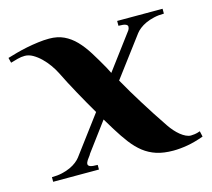

<svg xmlns="http://www.w3.org/2000/svg" viewBox="-83 -625 800 726"><g transform="rotate(-15 316.5 -261.5)"><path d="M41 -18.1Q62.5 -18.1 80.8 -22.2Q99.1 -26.4 113.5 -33Q127.9 -39.6 138.4 -47.9Q148.9 -56.2 154.8 -64L266.1 -212.9Q253.9 -233.4 241 -256.3Q228 -279.3 215.1 -302.7Q202.1 -326.2 190.4 -348.6Q178.7 -371.1 168.9 -391.1Q160.6 -407.7 148.4 -424.8Q136.2 -441.9 121.8 -455.8Q107.4 -469.7 91.6 -478.8Q75.7 -487.8 60.1 -487.8Q45.9 -487.8 31.7 -483.9Q17.6 -480 3.9 -476.1L-1 -496.1Q15.1 -501 35.4 -506.6Q55.7 -512.2 77.6 -516.6Q99.6 -521 122.3 -523.9Q145 -526.9 166 -526.9Q198.7 -526.9 223.6 -515.1Q248.5 -503.4 269.3 -481.9Q290 -460.4 308.8 -430.4Q327.6 -400.4 348.1 -363.8L359.9 -340.8L463.9 -480Q467.8 -486.3 467.8 -493.2Q467.8 -499 460.2 -502.4Q452.6 -505.9 432.1 -505.9V-524.9H609.9V-505.9Q588.9 -505.9 570.8 -501.7Q552.7 -497.6 538.3 -491Q523.9 -484.4 513.4 -476.1Q502.9 -467.8 497.1 -460L380.9 -305.2Q395 -279.8 409.9 -254.9Q424.8 -230 440.9 -204.1Q457 -178.2 474.6 -150.9Q492.2 -123.5 512.2 -94.2Q520.5 -82 530 -71.3Q539.6 -60.5 549.8 -52.2Q560.1 -43.9 570.3 -39.1Q580.6 -34.2 589.8 -34.2Q595.2 -34.2 604.5 -35.4Q613.8 -36.6 626 -41L630.9 -19Q596.2 -6.3 566.4 -1.2Q536.6 3.9 511.2 3.9Q473.1 3.9 445.3 -5.1Q417.5 -14.2 395 -31.7Q372.6 -49.3 353 -75Q333.5 -100.6 313 -133.8L286.1 -178.2L201.2 -64H202.1Q194.3 -54.2 188.7 -45.7Q183.1 -37.1 183.1 -30.8Q183.1 -24.9 190.9 -21.5Q198.7 -18.1 220.2 -18.1V0H41Z"/></g></svg>

Font: Uncial Antiqua
Style: Regular
Weight: 400
Version: Version 1.000